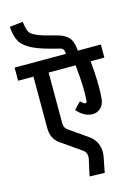

<svg xmlns="http://www.w3.org/2000/svg" viewBox="-183 -980 897 1258"><g transform="rotate(-15 265.5 -350.5)"><path d="M558 -622V-533H465Q480 -372 471 -279Q467 -238 444 -216.5Q421 -195 389 -195Q332 -195 284 -251L329 -298Q348 -280 356 -277Q371 -272 372 -292Q379 -379 363 -533H180V-190Q180 -159 200 -144L329 -54Q366 -28 380 12Q394 52 385 94L365 197L263 194L287 85Q296 43 267 21L129 -75Q77 -113 77 -183V-533H-27V-622H321Q321 -642 314 -652.5Q307 -663 287 -667Q172 -694 116 -721.5Q60 -749 38.5 -785Q17 -821 12 -888L102 -898Q110 -841 120 -826Q137 -799 213 -776Q244 -767 299 -753Q345 -741 371 -714.5Q397 -688 402 -622Z"/></g></svg>

Font: LT Superior Semi-bold
Style: Regular
Weight: 600
Designer: Daniel Lyons
Foundry: LyonsType
Version: Version 1.0